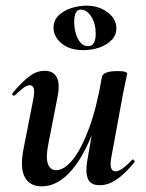

<svg xmlns="http://www.w3.org/2000/svg" viewBox="-20 -645 516 678"><path d="M127 13Q85 13 67.5 -19.5Q50 -52 63 -119L98 -297Q103 -326 98.5 -335Q94 -344 85 -344Q75 -344 62 -334Q49 -324 33 -309Q29 -305 25 -309Q21 -313 25 -317Q57 -355 83 -375Q109 -395 138 -395Q168 -395 180.5 -372Q193 -349 182 -297L151 -138Q141 -90 149 -67Q157 -44 178 -44Q207 -44 237.5 -82Q268 -120 295 -193.5Q322 -267 340 -374L358 -373Q339 -255 304 -168Q269 -81 224 -34Q179 13 127 13ZM332 9Q300 9 290.5 -13.5Q281 -36 288 -77L340 -374Q345 -394 396 -394Q416 -394 422.5 -391Q429 -388 429 -386Q429 -382 424 -360Q419 -338 414 -312L373 -89Q364 -40 388 -40Q398 -40 412.5 -50Q427 -60 446 -80Q449 -84 453 -79.5Q457 -75 454 -71Q418 -28 389.5 -9.5Q361 9 332 9ZM275 -468Q225 -468 197 -492Q169 -516 169 -547Q169 -573 187 -590.5Q205 -608 232 -616.5Q259 -625 285 -625Q329 -625 360 -601.5Q391 -578 391 -545Q391 -521 374 -503.5Q357 -486 330.5 -477Q304 -468 275 -468ZM291 -482Q318 -482 318 -527Q318 -561 302.5 -586Q287 -611 265 -611Q242 -611 242 -567Q242 -547 247.5 -527.5Q253 -508 264 -495Q275 -482 291 -482Z"/></svg>

Font: Cormorant Light
Style: Bold Italic
Weight: 700
Italic angle: -10°
Version: Version 4.000